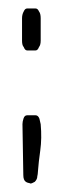

<svg xmlns="http://www.w3.org/2000/svg" viewBox="-20 -364 149 453"><path d="M68 52Q68 59 62 65Q55 69 52 69Q50 68 47 67.5Q44 67 41 65Q35 61 35 49L33 -71Q33 -77 35.5 -84.5Q38 -92 44 -92H64Q70 -92 73 -84L76 -71Q79 -38 75 -9Q71 20 70 35Q69 50 68 52ZM44 -245Q39 -245 36 -253Q32 -257 32 -268V-321Q32 -330 36 -337Q39 -344 44 -344H64Q69 -344 72 -337Q76 -332 76 -321V-268Q76 -258 72 -253Q69 -245 64 -245Z"/></svg>

Font: Chathura
Style: ExtraBold
Weight: 800
Designer: Appaji Ambarisha Darbha
Foundry: Aditya Fonts
Version: Version 1.001 2016